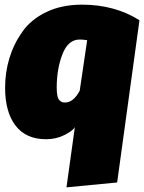

<svg xmlns="http://www.w3.org/2000/svg" viewBox="-20 -577 620 826"><path d="M266 229 302 -30Q294 -15 258 3.5Q222 22 178 22Q92 22 47 -36.5Q2 -95 2 -199Q2 -266 20.5 -327Q39 -388 76.5 -441Q114 -494 180 -525.5Q246 -557 333 -557Q473 -557 580 -490L484 208ZM260 -136Q296 -136 323 -187L355 -404Q337 -407 323 -407Q273 -407 248.5 -343.5Q224 -280 224 -200Q224 -178 227 -164.5Q230 -151 236.5 -145Q243 -139 248 -137.5Q253 -136 260 -136Z"/></svg>

Font: Fira Sans Ultra
Style: Italic
Weight: 950
Italic angle: -8°
Designer: Carrois Corporate & Edenspiekermann AG
Foundry: Carrois Corporate GbR & Edenspiekermann AG
Version: Version 4.203;PS 004.203;hotconv 1.0.88;makeotf.lib2.5.64775